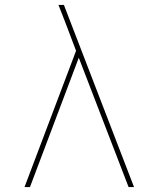

<svg xmlns="http://www.w3.org/2000/svg" viewBox="-20 -755 640 775"><path d="M79 0 287 -550 248 -653Q240 -674 232 -694.5Q224 -715 216 -735H238L521 0H499L298 -522L101 0Z"/></svg>

Font: Iosevka Thin Extended
Style: Regular
Weight: 100
Width: 7
Monospace: yes
Designer: Belleve Invis
Foundry: Belleve Invis
Version: Version 32.5.0; ttfautohint (v1.8.4)